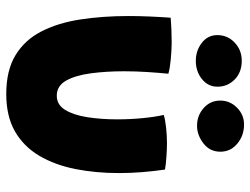

<svg xmlns="http://www.w3.org/2000/svg" viewBox="-115 -673 819 629"><g transform="rotate(90 294.5 -358.5)"><path d="M356.5 -485.5Q370.5 -490 396.8 -493Q423 -496 448.5 -496Q469 -496 494 -494.2Q519 -492.5 535.5 -489.5Q541 -452 544 -414Q547 -376 547 -339Q547 -263 533.8 -196Q520.5 -129 490.5 -78Q460.5 -27 410.8 1.8Q361 30.5 288 30.5Q210.5 30.5 160.8 0.2Q111 -30 83 -84.5Q55 -139 43.8 -212Q32.5 -285 32.5 -370.5Q32.5 -403.5 34 -438.2Q35.5 -473 38 -508Q53 -509.5 76.8 -510.5Q100.5 -511.5 120 -511.5Q148.5 -511 176.8 -508.2Q205 -505.5 221.5 -500.5Q218.5 -470 216 -432.2Q213.5 -394.5 213.5 -355.5Q213.5 -297 220.2 -246.5Q227 -196 244.2 -165.5Q261.5 -135 293.5 -135Q323.5 -135 340.2 -162.8Q357 -190.5 364 -235.5Q371 -280.5 371 -332.5Q371 -375.5 367 -416.5Q363 -457.5 356.5 -485.5ZM392 -594.5Q358.5 -594.5 334 -616.2Q309.5 -638 309.5 -670.5Q309.5 -702.5 332.8 -725.5Q356 -748.5 388 -748.5Q424 -748.5 450.5 -726.5Q477 -704.5 477 -671Q477 -636.5 449.8 -615.5Q422.5 -594.5 392 -594.5ZM179.5 -590.5Q146 -590.5 120.5 -610Q95 -629.5 95 -661Q95 -694.5 119.5 -717.8Q144 -741 179 -741Q217 -741 240.5 -717.8Q264 -694.5 264 -661.5Q264 -630.5 239 -610.5Q214 -590.5 179.5 -590.5Z"/></g></svg>

Font: Grandstander ExtraBold
Style: Regular
Weight: 800
Designer: Tyler Finck
Foundry: Etcetera Type Co
Version: Version 1.200; ttfautohint (v1.8.3)